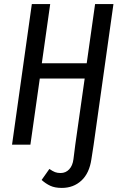

<svg xmlns="http://www.w3.org/2000/svg" viewBox="-20 -709 592 941"><path d="M39 0 136 -689H226L185 -399H405L446 -689H536L439 0H349L395 -324H175L129 0ZM184 173 222 119Q238 130 249.5 134.5Q261 139 277 139Q302 139 319 121Q336 103 340 71L349 0H439L428 71Q418 140 379 176Q340 212 283 212Q249 212 226.5 201.5Q204 191 184 173Z"/></svg>

Font: Fira Sans Compressed
Style: Italic
Weight: 400
Width: 1
Italic angle: -8°
Designer: bBox Type GmbH & Carrois Corporate GbR & Edenspiekermann AG
Foundry: bBox Type GmbH & Carrois Corporate GbR & Edenspiekermann AG
Version: Version 4.301